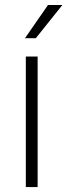

<svg xmlns="http://www.w3.org/2000/svg" viewBox="-20 -757 272 777"><path d="M132.3 0H84.5V-528.3H132.3ZM174.3 -736.8H232.4L125 -602.5H81.1Z"/></svg>

Font: Heebo ExtraLight
Style: Regular
Weight: 250
Designer: Oded Ezer
Foundry: Ezer Type House
Version: Version 3.100